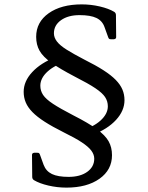

<svg xmlns="http://www.w3.org/2000/svg" viewBox="-20 -755 676 876"><path d="M226 -603Q226 -584 239.5 -566Q253 -548 284 -528.5Q315 -509 365 -483Q417 -457 452 -434.5Q487 -412 508 -390.5Q529 -369 538.5 -346.5Q548 -324 548 -298Q548 -250 509.5 -208Q471 -166 403 -140L347 -159Q404 -174 438 -204.5Q472 -235 472 -270Q472 -293 459.5 -312Q447 -331 415 -352.5Q383 -374 322 -405Q253 -441 214.5 -468.5Q176 -496 160.5 -523.5Q145 -551 145 -587Q145 -654 202 -694.5Q259 -735 353 -735Q395 -735 435.5 -725.5Q476 -716 501 -701Q509 -696 509 -686L510 -586Q510 -577 500 -576H486Q477 -575 474 -584L457 -631Q447 -660 420 -673Q393 -686 343 -686Q291 -686 258.5 -663Q226 -640 226 -603ZM410 -31Q410 -50 396.5 -68Q383 -86 352.5 -106Q322 -126 271 -151Q219 -177 184 -199.5Q149 -222 128 -243.5Q107 -265 97.5 -287.5Q88 -310 88 -336Q88 -384 127 -426Q166 -468 233 -494L289 -475Q232 -460 198 -429.5Q164 -399 164 -364Q164 -341 176.5 -322Q189 -303 221.5 -281.5Q254 -260 314 -229Q383 -194 421.5 -166Q460 -138 475.5 -110.5Q491 -83 491 -47Q491 20 434 60.5Q377 101 283 101Q241 101 200.5 91.5Q160 82 135 67Q127 62 127 52L126 -48Q126 -57 136 -58H150Q159 -59 162 -50L179 -3Q190 26 217 39Q244 52 293 52Q346 52 378 29Q410 6 410 -31Z"/></svg>

Font: Hahmlet
Style: Regular
Weight: 400
Designer: Minjoo Ham & Mark Frömberg
Foundry: hypertype
Version: Version 1.002